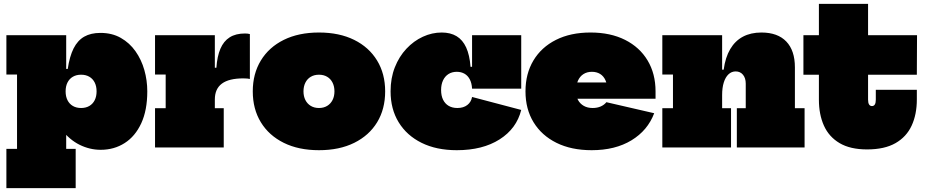

<svg xmlns="http://www.w3.org/2000/svg" viewBox="-20 -762 4784 992"><path d="M13 210V7H68V-377H13V-580H322V-353L319 -300V-273L322 -161V7H371V210ZM500 12Q444 12 391.5 -13.8Q339 -39.5 295.5 -95.5Q252 -151.5 223 -242L319 -290Q319 -263.5 328.8 -244.2Q338.5 -225 356.5 -214.5Q374.5 -204 399 -204Q423.5 -204 441.5 -214.5Q459.5 -225 469.2 -244.2Q479 -263.5 479 -290Q479 -316.5 469.2 -335.8Q459.5 -355 441.5 -365.5Q423.5 -376 399 -376Q374.5 -376 356.5 -365.5Q338.5 -355 328.8 -335.8Q319 -316.5 319 -290L306 -406H330Q339.5 -470.5 360.2 -511.8Q381 -553 415 -572.5Q449 -592 499 -592Q559 -592 604.2 -566.2Q649.5 -540.5 680 -497.2Q710.5 -454 725.8 -400.2Q741 -346.5 741 -290Q741 -192.5 709.8 -125Q678.5 -57.5 624 -22.8Q569.5 12 500 12Z M1090 -203H1136V0H781V-203H836V-377H781V-580H1090ZM1271 -354Q1265 -355.5 1257.5 -356.2Q1250 -357 1237 -357Q1163 -357 1126.5 -330Q1090 -303 1090 -248L1056 -412H1098Q1102 -471 1118.8 -510.2Q1135.5 -549.5 1166.8 -569.2Q1198 -589 1246 -589Q1253.5 -589 1259.8 -588.2Q1266 -587.5 1271 -586Z M1628 14Q1523 14 1446.2 -24Q1369.5 -62 1327.8 -130.2Q1286 -198.5 1286 -290Q1286 -381 1327.8 -449.5Q1369.5 -518 1446.2 -556Q1523 -594 1628 -594Q1733 -594 1809.8 -556Q1886.5 -518 1928.2 -449.5Q1970 -381 1970 -290Q1970 -198.5 1928.5 -130.2Q1887 -62 1810.2 -24Q1733.5 14 1628 14ZM1628 -204Q1652.5 -204 1670.5 -215Q1688.5 -226 1698.2 -245.2Q1708 -264.5 1708 -290Q1708 -315.5 1698.2 -335Q1688.5 -354.5 1670.5 -365.2Q1652.5 -376 1628 -376Q1603.5 -376 1585.5 -365.2Q1567.5 -354.5 1557.8 -335Q1548 -315.5 1548 -290Q1548 -264.5 1557.8 -245.2Q1567.5 -226 1585.5 -215Q1603.5 -204 1628 -204Z M2340 14Q2235 14 2158.2 -24Q2081.5 -62 2039.8 -130.2Q1998 -198.5 1998 -290Q1998 -358.5 2020 -414.2Q2042 -470 2079.8 -510.2Q2117.5 -550.5 2164.8 -572.2Q2212 -594 2262 -594Q2307.5 -594 2339 -575Q2370.5 -556 2388.5 -516.8Q2406.5 -477.5 2411 -417H2462L2419 -304Q2417.5 -332.5 2407.2 -352Q2397 -371.5 2379.8 -381.2Q2362.5 -391 2340 -391Q2315.5 -391 2297.2 -379.5Q2279 -368 2269 -346.8Q2259 -325.5 2259 -297Q2259 -267.5 2269.2 -246.8Q2279.5 -226 2298.2 -215Q2317 -204 2343 -204Q2374.5 -204 2394.5 -219.5Q2414.5 -235 2419 -261L2673 -194Q2649 -97.5 2561.2 -41.8Q2473.5 14 2340 14ZM2419 -304V-580H2673V-304Z M3037 14Q2932 14 2855.2 -24Q2778.5 -62 2736.8 -130.2Q2695 -198.5 2695 -290Q2695 -381 2736 -449.5Q2777 -518 2852.5 -556Q2928 -594 3031 -594Q3134 -594 3209.5 -556Q3285 -518 3326 -449.5Q3367 -381 3367 -290Q3367 -280.5 3367 -271.2Q3367 -262 3367 -252H3117Q3118 -262.5 3118 -273.5Q3118 -284.5 3118 -295Q3118 -326 3108.2 -347.5Q3098.5 -369 3080.5 -380Q3062.5 -391 3038 -391Q3013 -391 2994.5 -379.2Q2976 -367.5 2966 -345Q2956 -322.5 2956 -290Q2956 -264.5 2966.5 -245.2Q2977 -226 2996.2 -215Q3015.5 -204 3042 -204Q3066 -204 3084.2 -212.2Q3102.5 -220.5 3113 -234L3360 -177Q3326.5 -88 3242.5 -37Q3158.5 14 3037 14ZM2857 -252V-336H3163L3157 -252Z M3711 -203H3757V0H3402V-203H3457V-377H3402V-580H3711ZM3833 -203V-330Q3833 -358.5 3818.8 -375.8Q3804.5 -393 3781 -393Q3759.5 -393 3743.8 -378Q3728 -363 3719.5 -335.8Q3711 -308.5 3711 -271L3677 -402H3719Q3727.5 -465.5 3752.8 -508.2Q3778 -551 3818.5 -572.5Q3859 -594 3914 -594Q3998 -594 4042.5 -547.5Q4087 -501 4087 -414V-203H4137V0H3787V-203Z M4465 -247Q4465 -230.5 4470.2 -222.2Q4475.5 -214 4485 -214Q4495 -214 4500 -222.2Q4505 -230.5 4505 -247V-298H4717V-248Q4717 -171 4690.2 -113Q4663.5 -55 4606.8 -22.5Q4550 10 4460 10Q4373 10 4318 -22.5Q4263 -55 4237 -112.8Q4211 -170.5 4211 -247V-376H4131V-580H4211V-742H4465V-580H4718L4717 -376H4465Z"/></svg>

Font: Hepta Slab Black
Style: Regular
Weight: 900
Designer: Michael LaGattuta
Foundry: Michael LaGattuta
Version: Version 1.102